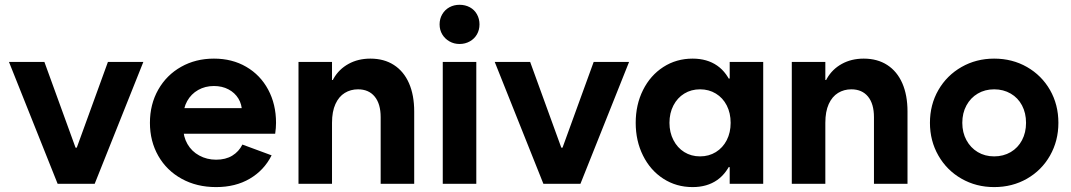

<svg xmlns="http://www.w3.org/2000/svg" viewBox="-20 -760 4431 794"><path d="M426.3 -503.9H572.8L371.6 0H243.2ZM17.1 -503.9H163.6L346.7 0L270 -149.4H346.7V0H218.3Z M600 -252Q600 -328.8 634.5 -389.4Q668.9 -449.9 729.1 -483.7Q789.2 -517.6 864.7 -517.6Q940.2 -517.6 998.3 -483.7Q1056.5 -449.9 1089 -389.4Q1121.5 -328.8 1121.5 -252Q1121.5 -231.3 1118 -206.9H681.5V-312.9H987.6L980.6 -298Q980.6 -328.1 966 -352.2Q951.5 -376.3 925.1 -390.3Q898.7 -404.3 864.7 -404.3Q828.4 -404.3 799.5 -387.9Q770.5 -371.5 754 -342Q737.6 -312.5 737.6 -273.7V-234.4Q737.6 -194.8 755.2 -164.3Q772.7 -133.9 804.1 -116.8Q835.5 -99.6 873.9 -99.6Q913.1 -99.6 940.5 -116.3Q967.9 -133 982.4 -162.2L1103.2 -117.6Q1072.3 -55.9 1013.1 -21.1Q954 13.7 873.6 13.7Q793.5 13.7 731.4 -20.6Q669.2 -54.8 634.6 -115.4Q600 -176.1 600 -252Z M1214.4 -503.9H1353V0H1214.4ZM1460.4 -390.6Q1430.2 -390.6 1405.8 -375.7Q1381.3 -360.8 1367.2 -329.8Q1353 -298.8 1353 -252L1337.4 -345.7V-429.2H1368.7L1337.4 -345.7Q1337.4 -396.5 1359.6 -435.3Q1381.8 -474.1 1421.4 -495.8Q1460.9 -517.6 1511.7 -517.6Q1568.4 -517.6 1609.1 -491.2Q1649.9 -464.8 1671.4 -415.8Q1692.9 -366.7 1692.9 -298.8V0H1554.2V-275.4Q1554.2 -330.6 1529.5 -360.6Q1504.9 -390.6 1460.4 -390.6Z M1811 -503.9H1949.7V0H1811ZM1797.9 -659.2Q1797.9 -682.1 1808.8 -700.9Q1819.8 -719.7 1838.6 -730Q1857.4 -740.2 1880.4 -740.2Q1903.8 -740.2 1922.9 -730Q1941.9 -719.7 1952.4 -700.9Q1962.9 -682.1 1962.9 -659.2Q1962.9 -636.2 1952.4 -617.9Q1941.9 -599.6 1922.9 -588.9Q1903.8 -578.1 1880.4 -578.1Q1857.4 -578.1 1838.6 -588.9Q1819.8 -599.6 1808.8 -617.9Q1797.9 -636.2 1797.9 -659.2Z M2435.1 -503.9H2581.5L2380.4 0H2252ZM2025.9 -503.9H2172.4L2355.5 0L2278.8 -149.4H2355.5V0H2227.1Z M2844.2 13.7Q2776.9 13.7 2723.1 -21Q2669.4 -55.7 2639.2 -116.5Q2608.9 -177.2 2608.9 -252Q2608.9 -327.1 2639.2 -387.7Q2669.4 -448.2 2723.1 -482.9Q2776.9 -517.6 2844.2 -517.6Q2904.3 -517.6 2946 -488.5Q2987.8 -459.5 3009.8 -400.1Q3031.7 -340.8 3031.7 -252L2981.9 -435.1H3043.5V-68.8H2981.9L3031.7 -252Q3031.7 -163.1 3009.8 -104Q2987.8 -44.9 2946 -15.6Q2904.3 13.7 2844.2 13.7ZM3001.5 -252Q3001.5 -292.5 2985.4 -324Q2969.2 -355.5 2940.4 -373Q2911.6 -390.6 2875 -390.6Q2838.4 -390.6 2809.8 -373Q2781.2 -355.5 2764.9 -324Q2748.5 -292.5 2748.5 -252Q2748.5 -212.4 2764.9 -180.7Q2781.2 -148.9 2809.8 -131.1Q2838.4 -113.3 2875 -113.3Q2911.6 -113.3 2940.4 -131.1Q2969.2 -148.9 2985.4 -180.4Q3001.5 -211.9 3001.5 -252ZM2997.6 0V-101.6L3019.5 -252L2997.6 -385.7V-503.9H3136.2V0Z M3254.4 -503.9H3393.1V0H3254.4ZM3500.5 -390.6Q3470.2 -390.6 3445.8 -375.7Q3421.4 -360.8 3407.2 -329.8Q3393.1 -298.8 3393.1 -252L3377.4 -345.7V-429.2H3408.7L3377.4 -345.7Q3377.4 -396.5 3399.7 -435.3Q3421.9 -474.1 3461.4 -495.8Q3501 -517.6 3551.8 -517.6Q3608.4 -517.6 3649.2 -491.2Q3689.9 -464.8 3711.4 -415.8Q3732.9 -366.7 3732.9 -298.8V0H3594.2V-275.4Q3594.2 -330.6 3569.6 -360.6Q3544.9 -390.6 3500.5 -390.6Z M3825.7 -252Q3825.7 -327.1 3860.6 -387.7Q3895.5 -448.2 3956.3 -482.9Q4017 -517.6 4091.3 -517.6Q4166.4 -517.6 4227 -482.9Q4287.6 -448.2 4322.3 -387.7Q4356.9 -327.1 4356.9 -252Q4356.9 -177.7 4322.3 -116.7Q4287.6 -55.7 4227 -21Q4166.4 13.7 4091.3 13.7Q4017 13.7 3956.3 -21Q3895.5 -55.7 3860.6 -116.7Q3825.7 -177.7 3825.7 -252ZM4223.1 -252Q4223.1 -292.5 4206.5 -324Q4189.9 -355.5 4159.7 -373Q4129.4 -390.6 4091.3 -390.6Q4053.2 -390.6 4023.4 -373Q3993.7 -355.5 3976.6 -324Q3959.5 -292.5 3959.5 -252Q3959.5 -211.9 3976.6 -180.4Q3993.7 -148.9 4023.4 -131.1Q4053.1 -113.3 4091.3 -113.3Q4129.4 -113.3 4159.7 -131Q4189.9 -148.8 4206.5 -180.4Q4223.1 -211.9 4223.1 -252Z"/></svg>

Font: Wanted Sans Variable
Style: Regular
Weight: 400
Designer: Original Design by Kil Hyung-jin and Kang Hanbin, Wanted Lab, Inc; Hangeul from Source Han Sans by Jang Soo-young and Ka
Foundry: Wanted Lab, Inc.
Version: Version 1.003;Glyphs 3.2 (3227)